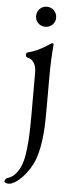

<svg xmlns="http://www.w3.org/2000/svg" viewBox="-95 -645 369 963"><g transform="rotate(5 89.0 -163.5)"><path d="M144 -275C144 -320 147 -388 151 -429C151 -432 148 -434 144 -434C136 -434 91 -393 24 -377C20 -376 17 -370 17 -365C17 -359 20 -353 25 -352C59 -345 71 -315 71 -279V-69C71 0 71 136 42 197C23 237 0 254 -24 260C-26 261 -35 269 -35 277C-35 284 -21 287 -14 287C26 287 89 220 114 152C143 72 144 -29 144 -91ZM51 -563C51 -535 73 -513 101 -513C130 -513 152 -535 152 -563C152 -592 130 -614 101 -614C73 -614 51 -592 51 -563Z"/></g></svg>

Font: EB Garamond SC 08
Style: Regular
Weight: 400
Version: Version 0.016